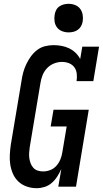

<svg xmlns="http://www.w3.org/2000/svg" viewBox="-20 -980 540 1008"><path d="M172 8Q146 8 121 -0.5Q96 -9 77.5 -26Q59 -43 48.5 -66.5Q38 -90 34 -115.5Q30 -141 31.5 -168Q33 -195 37 -222L93 -556Q96 -578 102 -600Q108 -622 118 -643Q128 -664 142 -683.5Q156 -703 175 -717.5Q194 -732 216.5 -737.5Q239 -743 261 -743Q283 -743 304 -739Q325 -735 343.5 -726Q362 -717 377 -702.5Q392 -688 401 -670L412 -735H500L470 -554H382Q385 -573 383 -592.5Q381 -612 370.5 -626.5Q360 -641 342.5 -648Q325 -655 305 -655Q284 -655 263 -646.5Q242 -638 226.5 -621.5Q211 -605 203 -584Q195 -563 192 -542L136 -207Q134 -193 133 -178Q132 -163 134 -149Q136 -135 141 -122Q146 -109 155 -99Q164 -89 177.5 -84.5Q191 -80 206 -80Q225 -80 243.5 -87Q262 -94 275.5 -109Q289 -124 296.5 -142Q304 -160 307 -179L330 -316H246L261 -404H446L379 0H286L302 -93Q293 -73 281 -54Q269 -35 252 -20Q235 -5 214 1.5Q193 8 172 8ZM340 -810Q322 -810 305.5 -816.5Q289 -823 279 -836.5Q269 -850 266.5 -867.5Q264 -885 267 -903Q269 -916 275 -927.5Q281 -939 292 -946.5Q303 -954 315.5 -957Q328 -960 340 -960Q358 -960 374.5 -953.5Q391 -947 401 -933.5Q411 -920 414 -902.5Q417 -885 414 -867Q412 -854 405.5 -842.5Q399 -831 388.5 -823.5Q378 -816 365.5 -813Q353 -810 340 -810Z"/></svg>

Font: Iosevka Slab Semibold Oblique
Style: Regular
Weight: 600
Italic angle: -9°
Monospace: yes
Designer: Belleve Invis
Foundry: Belleve Invis
Version: Version 11.1.1; ttfautohint (v1.8.3)